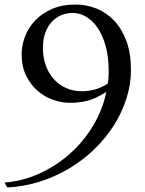

<svg xmlns="http://www.w3.org/2000/svg" viewBox="-70 -732 644 850"><path d="M-49.8 76.2Q2.9 72.3 53.5 55.9Q104 39.6 150.4 12.9Q196.8 -13.7 237.5 -49.6Q278.3 -85.4 310.8 -128.7Q343.3 -171.9 366.5 -221.4Q389.6 -271 400.9 -325.2Q380.4 -312.5 362.5 -303.5Q344.7 -294.4 325.9 -288.6Q307.1 -282.7 285.9 -279.8Q264.6 -276.9 237.8 -276.9Q204.1 -276.9 166.7 -289.6Q129.4 -302.2 98.1 -328.6Q66.9 -355 46.4 -395.5Q25.9 -436 25.9 -492.2Q25.9 -530.3 40.5 -569.6Q55.2 -608.9 84.7 -640.4Q114.3 -671.9 159.2 -691.9Q204.1 -711.9 265.1 -711.9Q312.5 -711.9 356.7 -694.3Q400.9 -676.8 435.1 -640.9Q469.2 -605 489.5 -550.8Q509.8 -496.6 509.8 -422.9Q509.8 -358.4 489.7 -295.7Q469.7 -232.9 433.6 -176.3Q397.5 -119.6 347.2 -71Q296.9 -22.5 235.8 13.9Q174.8 50.3 105.5 72.3Q36.1 94.2 -38.1 98.1ZM293 -328.1Q321.8 -328.1 351.6 -336.4Q381.3 -344.7 407.2 -361.8Q409.7 -375.5 410.4 -389.6Q411.1 -403.8 411.1 -418.9Q411.1 -480 397.9 -527.6Q384.8 -575.2 362.8 -607.9Q340.8 -640.6 311.8 -657.7Q282.7 -674.8 251 -674.8Q226.6 -674.8 203.1 -665.5Q179.7 -656.2 161.1 -637.2Q142.6 -618.2 131.3 -588.9Q120.1 -559.6 120.1 -519Q120.1 -478.5 132.3 -443.6Q144.5 -408.7 167 -383.1Q189.5 -357.4 221.4 -342.8Q253.4 -328.1 293 -328.1Z"/></svg>

Font: Marcellus
Style: Regular
Weight: 400
Designer: Astigmatic (AOETI)
Foundry: Astigmatic (AOETI)
Version: Version 1.000